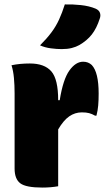

<svg xmlns="http://www.w3.org/2000/svg" viewBox="-20 -842 490 868"><path d="M243 0Q209 6 172 6Q97 6 71.5 -13.5Q46 -33 46 -80V-420Q46 -457 43 -489.5Q40 -522 32 -547Q51 -551 71.5 -553Q92 -555 115 -555Q181 -555 212 -519.5Q243 -484 243 -389H250Q265 -483 293.5 -523Q322 -563 356 -563Q379 -563 395 -548Q426 -515 426 -419Q426 -389 424 -365.5Q422 -342 416 -319H410Q396 -327 383 -330.5Q370 -334 350 -334Q319 -334 293 -316Q267 -298 243 -257ZM273 -822Q308 -823 345.5 -819Q383 -815 412 -803Q428 -796 432 -783.5Q436 -771 431 -758Q417 -714 395 -686Q373 -658 338 -638Q324 -630 304.5 -625Q285 -620 259 -620Q237 -620 210 -623.5Q183 -627 161 -637Q192 -668 212.5 -695.5Q233 -723 247 -753.5Q261 -784 273 -822Z"/></svg>

Font: Recursive Sn Csl St Blk
Style: Regular
Weight: 900
Version: Version 1.079;hotconv 1.0.112;makeotfexe 2.5.65598; ttfautoh